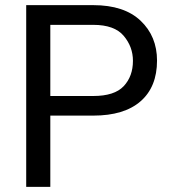

<svg xmlns="http://www.w3.org/2000/svg" viewBox="-20 -731 671 751"><path d="M344.7 -278.8H154.8V-355.5H344.7Q427.7 -355.5 463.9 -394Q500 -432.6 500 -493.2Q500 -547.9 463.9 -590.8Q427.7 -633.8 344.7 -633.8H176.8V0H82.5V-710.9H344.7Q465.8 -710.9 530 -649.9Q594.2 -588.9 594.2 -494.1Q594.2 -391.1 530 -335Q465.8 -278.8 344.7 -278.8Z"/></svg>

Font: RobotoDEMO
Style: Regular
Weight: 400
Designer: Christian Robertson
Foundry: Google
Version: Version 2.136